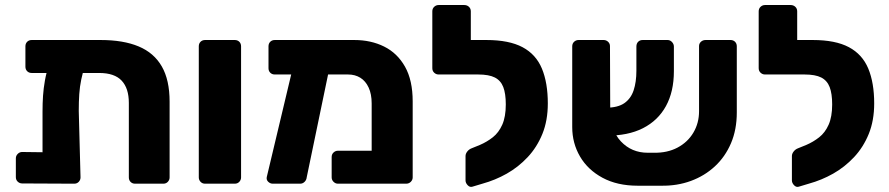

<svg xmlns="http://www.w3.org/2000/svg" viewBox="-20 -730 3534 763"><path d="M106 -440Q95 -440 88 -447Q81 -454 81 -465V-546Q81 -557 88 -564Q95 -571 106 -571H380Q470 -571 531 -545.5Q592 -520 623 -466Q654 -412 654 -326V-25Q654 -15 647 -7.5Q640 0 629 0H517Q506 0 499 -7Q492 -14 492 -25V-321Q492 -379 463.5 -409.5Q435 -440 374 -440ZM230 -509H275Q302 -509 312.5 -498Q323 -487 319 -475Q309 -443 303 -414.5Q297 -386 295 -356Q293 -326 293 -289L300 -25Q300 -15 293 -7.5Q286 0 275 0L68 -1Q58 -1 50.5 -8Q43 -15 43 -26V-101Q43 -111 50.5 -118.5Q58 -126 68 -126L149 -125V-287Q149 -320 151 -349.5Q153 -379 158.5 -410Q164 -441 175 -475Q180 -489 191.5 -499Q203 -509 230 -509Z M795 0Q784 0 777 -7.5Q770 -15 770 -25V-546Q770 -557 777 -564Q784 -571 795 -571H913Q924 -571 931 -564Q938 -557 938 -546V-25Q938 -15 931 -7.5Q924 0 913 0Z M1363 -434H1072Q1061 -434 1054 -441Q1047 -448 1047 -459V-546Q1047 -557 1054 -564Q1061 -571 1072 -571H1388Q1454 -571 1506.5 -545Q1559 -519 1589.5 -465Q1620 -411 1620 -327V-25Q1620 -15 1612.5 -7.5Q1605 0 1594 0H1323Q1313 0 1305.5 -7.5Q1298 -15 1298 -25V-106Q1298 -117 1305.5 -124Q1313 -131 1323 -131H1457V-319Q1457 -356 1445 -382Q1433 -408 1412 -421Q1391 -434 1363 -434ZM1064 0Q1054 0 1046 -7.5Q1038 -15 1040 -26L1146 -471Q1148 -481 1155 -488Q1162 -495 1172 -494L1266 -493Q1277 -493 1285 -484Q1293 -475 1290 -464L1199 -26Q1198 -15 1190.5 -7.5Q1183 0 1173 0Z M1857 12Q1847 15 1838.5 6Q1830 -3 1830 -13V-110Q1830 -119 1837 -128Q1844 -137 1855 -141L1887 -154Q1915 -166 1938.5 -184.5Q1962 -203 1976 -234.5Q1990 -266 1990 -315Q1990 -358 1980 -384Q1970 -410 1946.5 -422Q1923 -434 1880 -434H1857Q1847 -434 1839.5 -441Q1832 -448 1832 -459V-547Q1832 -557 1839.5 -564Q1847 -571 1857 -571H1913Q2003 -571 2056.5 -542.5Q2110 -514 2133.5 -457.5Q2157 -401 2157 -319Q2157 -251 2135.5 -198Q2114 -145 2077 -105.5Q2040 -66 1994 -40Q1948 -14 1897 0ZM1892 -434H1723Q1713 -434 1705.5 -441Q1698 -448 1698 -459V-685Q1698 -696 1705.5 -703Q1713 -710 1723 -710H1825Q1836 -710 1843.5 -703Q1851 -696 1851 -685V-571H1893Z M2578 -123Q2632 -122 2672.5 -143.5Q2713 -165 2735.5 -203Q2758 -241 2758 -288V-547Q2758 -557 2765.5 -564Q2773 -571 2784 -571H2883Q2894 -571 2901 -564Q2908 -557 2908 -546V-283Q2908 -215 2885 -161Q2862 -107 2821 -69Q2780 -31 2725.5 -11Q2671 9 2608 8H2514Q2433 8 2374.5 -23.5Q2316 -55 2285 -108Q2254 -161 2254 -225V-546Q2254 -557 2261.5 -564Q2269 -571 2279 -571H2379Q2389 -571 2396.5 -564Q2404 -557 2404 -547L2405 -297Q2405 -213 2447.5 -168Q2490 -123 2554 -123ZM2388 -191V-302Q2435 -302 2461 -320Q2487 -338 2498 -371Q2509 -404 2509 -449V-545Q2509 -557 2516 -564Q2523 -571 2534 -571H2633Q2643 -571 2650.5 -563Q2658 -555 2658 -545V-447Q2658 -366 2626.5 -308.5Q2595 -251 2535 -220.5Q2475 -190 2388 -191Z M3154 12Q3144 15 3135.5 6Q3127 -3 3127 -13V-110Q3127 -119 3134 -128Q3141 -137 3152 -141L3184 -154Q3212 -166 3235.5 -184.5Q3259 -203 3273 -234.5Q3287 -266 3287 -315Q3287 -358 3277 -384Q3267 -410 3243.5 -422Q3220 -434 3177 -434H3154Q3144 -434 3136.5 -441Q3129 -448 3129 -459V-547Q3129 -557 3136.5 -564Q3144 -571 3154 -571H3210Q3300 -571 3353.5 -542.5Q3407 -514 3430.5 -457.5Q3454 -401 3454 -319Q3454 -251 3432.5 -198Q3411 -145 3374 -105.5Q3337 -66 3291 -40Q3245 -14 3194 0ZM3189 -434H3020Q3010 -434 3002.5 -441Q2995 -448 2995 -459V-685Q2995 -696 3002.5 -703Q3010 -710 3020 -710H3122Q3133 -710 3140.5 -703Q3148 -696 3148 -685V-571H3190Z"/></svg>

Font: DVN-Rubik
Style: Bold
Weight: 700
Designer: Hubert and Fischer
Foundry: Hubert & Fischer
Version: Version 2.102